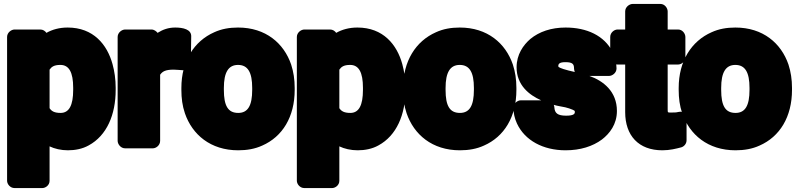

<svg xmlns="http://www.w3.org/2000/svg" viewBox="-20 -716 4046 976"><path d="M216 -549C209 -559 198 -566 185 -566H54C38 -566 16 -551 16 -528V203C16 219 31 240 54 240H195C211 240 232 226 232 203V28C257 40 290 48 325 48C362 48 399 41 431 23C523 -27 568 -133 568 -259V-270C568 -313 562 -354 552 -390C525 -489 455 -576 324 -576C282 -576 246 -566 216 -549ZM288 -142C256 -142 242 -151 232 -166V-362C242 -376 254 -386 287 -386C331 -386 352 -348 352 -270V-259C352 -180 331 -142 288 -142Z M871 -576C836 -576 808 -566 781 -549C775 -557 763 -566 750 -566H616C600 -566 578 -551 578 -528V0C578 16 593 38 616 38H757C773 38 794 23 794 0V-336C805 -352 820 -362 862 -362C873 -362 894 -360 910 -359C934 -357 950 -376 950 -395L952 -531C953 -567 910 -576 871 -576Z M902 -269V-259C902 -217 907 -178 920 -140C957 -32 1050 48 1191 48C1235 48 1276 41 1313 24C1416 -21 1478 -122 1478 -259V-269C1478 -312 1472 -351 1460 -388C1423 -496 1331 -576 1190 -576C1146 -576 1106 -569 1069 -552C967 -507 902 -406 902 -269ZM1262 -269V-259C1262 -179 1240 -142 1191 -142C1139 -142 1118 -178 1118 -259V-269C1118 -348 1141 -386 1190 -386C1240 -386 1262 -348 1262 -269Z M1689 -549C1682 -559 1671 -566 1658 -566H1527C1511 -566 1489 -551 1489 -528V203C1489 219 1504 240 1527 240H1668C1684 240 1705 226 1705 203V28C1730 40 1763 48 1798 48C1835 48 1872 41 1904 23C1996 -27 2041 -133 2041 -259V-270C2041 -313 2035 -354 2025 -390C1998 -489 1928 -576 1797 -576C1755 -576 1719 -566 1689 -549ZM1761 -142C1729 -142 1715 -151 1705 -166V-362C1715 -376 1727 -386 1760 -386C1804 -386 1825 -348 1825 -270V-259C1825 -180 1804 -142 1761 -142Z M2029 -269V-259C2029 -217 2034 -178 2047 -140C2084 -32 2177 48 2318 48C2362 48 2403 41 2440 24C2543 -21 2605 -122 2605 -259V-269C2605 -312 2599 -351 2587 -388C2550 -496 2458 -576 2317 -576C2273 -576 2233 -569 2196 -552C2094 -507 2029 -406 2029 -269ZM2389 -269V-259C2389 -179 2367 -142 2318 -142C2266 -142 2245 -178 2245 -259V-269C2245 -348 2268 -386 2317 -386C2367 -386 2389 -348 2389 -269Z M2902 -350C2880 -355 2859 -360 2844 -365C2817 -374 2818 -377 2818 -380C2818 -390 2822 -400 2854 -400C2891 -400 2898 -390 2898 -368C2898 -367 2899 -356 2902 -350ZM2795 -183C2805 -180 2814 -178 2825 -176C2848 -172 2862 -169 2873 -165C2904 -154 2902 -153 2902 -146C2902 -139 2899 -128 2858 -128C2814 -128 2800 -141 2798 -170C2798 -172 2797 -179 2795 -183ZM2731 -206H2627C2611 -206 2590 -191 2590 -168C2590 -141 2596 -114 2608 -88C2648 -2 2741 48 2855 48C2930 48 2993 28 3040 -7C3079 -37 3116 -84 3116 -152C3116 -251 3047 -305 2976 -330H3076C3092 -330 3114 -345 3114 -368C3114 -399 3106 -426 3094 -452C3052 -535 2963 -576 2855 -576C2782 -576 2721 -555 2676 -518C2640 -487 2606 -439 2606 -374C2606 -283 2670 -233 2731 -206Z M3374 -161V-388H3427C3443 -388 3464 -402 3464 -425V-528C3464 -544 3450 -566 3427 -566H3374V-658C3374 -674 3360 -696 3337 -696H3196C3180 -696 3158 -681 3158 -658V-566H3119C3103 -566 3082 -551 3082 -528V-425C3082 -409 3096 -388 3119 -388H3158V-146C3158 -27 3226 48 3347 48C3385 48 3416 40 3443 33C3457 29 3470 15 3470 -3V-110C3470 -159 3429 -147 3424 -146C3417 -144 3405 -144 3391 -144C3374 -144 3374 -143 3374 -161Z M3430 -269V-259C3430 -217 3435 -178 3448 -140C3485 -32 3578 48 3719 48C3763 48 3804 41 3841 24C3944 -21 4006 -122 4006 -259V-269C4006 -312 4000 -351 3988 -388C3951 -496 3859 -576 3718 -576C3674 -576 3634 -569 3597 -552C3495 -507 3430 -406 3430 -269ZM3790 -269V-259C3790 -179 3768 -142 3719 -142C3667 -142 3646 -178 3646 -259V-269C3646 -348 3669 -386 3718 -386C3768 -386 3790 -348 3790 -269Z"/></svg>

Font: Asimov Print
Style: E
Weight: 500
Designer: Google
Version: Version 2.000980; 2014